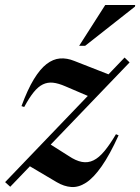

<svg xmlns="http://www.w3.org/2000/svg" viewBox="-48 -738 561 769"><path d="M-27.5 -8.5 451 -507.5 471 -488 -7 10ZM49 -309.5 38 -313Q62.5 -379.5 87.5 -420.5Q112.5 -461.5 138.5 -481.5Q164.5 -501.5 192.2 -503.8Q220 -506 249.5 -494L400 -435L322 -346L214.5 -392Q186 -404.5 164.2 -406.8Q142.5 -409 123.8 -400Q105 -391 87 -368.8Q69 -346.5 49 -309.5ZM179 -8.5 59 -79.5 141.5 -167.5 226 -114Q255.5 -94 280 -89.5Q304.5 -85 326.5 -95.8Q348.5 -106.5 370.2 -132.8Q392 -159 416.5 -200.5L427 -196Q391.5 -118 359.2 -72Q327 -26 297 -6.5Q267 13 237.8 11Q208.5 9 179 -8.5ZM269 -554.5 373.5 -718H493.5L492.5 -711.5L293 -554.5Z"/></svg>

Font: Newsreader 60pt SemiBold
Style: Italic
Weight: 600
Italic angle: -17°
Designer: Hugues Gentile
Foundry: Production Type
Version: Version 1.003